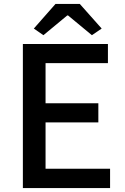

<svg xmlns="http://www.w3.org/2000/svg" viewBox="-20 -962 640 982"><path d="M97 0H543V-99H213V-336H483V-434H213V-639H532V-737H97ZM202 -782 324 -883H328L450 -782L500 -816L388 -942H264L153 -816Z"/></svg>

Font: Noto Sans TC Medium
Style: Regular
Weight: 500
Designer: Ryoko NISHIZUKA 西塚涼子 (kana, bopomofo & ideographs); Paul D. Hunt (Latin, Greek & Cyrillic); Sandoll Communications 산돌커뮤니
Foundry: Adobe
Version: Version 2.004;hotconv 1.0.118;makeotfexe 2.5.65603